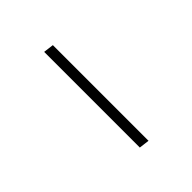

<svg xmlns="http://www.w3.org/2000/svg" viewBox="10 -343 281 281"><g transform="rotate(45 151.0 -202.0)"><path d="M53 -210H251L249 -194H51Z"/></g></svg>

Font: Genos Thin
Style: Italic
Weight: 100
Italic angle: -8°
Designer: Robert E. Leuschke
Foundry: Robert E. Leuschke
Version: Version 1.010